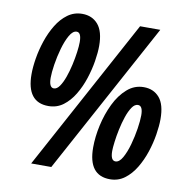

<svg xmlns="http://www.w3.org/2000/svg" viewBox="-81 -803 867 890"><g transform="rotate(10 352.0 -357.5)"><path d="M153.8 -275.9Q51.8 -275.9 51.8 -408.2Q51.8 -441.4 58.6 -482.9Q65.4 -524.4 79.6 -566.7Q93.8 -608.9 115.5 -644.5Q137.2 -680.2 167.2 -702.1Q197.3 -724.1 235.8 -724.1Q282.2 -724.1 310.1 -691.7Q337.9 -659.2 337.9 -590.8Q337.9 -560.1 331.3 -519Q324.7 -478 310.8 -435.5Q296.9 -393.1 275.1 -356.9Q253.4 -320.8 223.4 -298.3Q193.4 -275.9 153.8 -275.9ZM122.1 0 508.8 -713.9H604L216.8 0ZM165 -360.8Q179.2 -360.8 191.7 -378.7Q204.1 -396.5 214.1 -424.6Q224.1 -452.6 231.2 -484.4Q238.3 -516.1 242.2 -545.2Q246.1 -574.2 246.1 -592.8Q246.1 -638.2 224.1 -638.2Q206.1 -638.2 190.9 -611.8Q175.8 -585.4 164.8 -546.6Q153.8 -507.8 147.9 -469.5Q142.1 -431.2 142.1 -407.2Q142.1 -360.8 165 -360.8ZM494.1 8.8Q392.1 8.8 392.1 -123Q392.1 -173.3 404.3 -228.3Q416.5 -283.2 439.7 -331.1Q462.9 -378.9 497.1 -408.9Q531.2 -439 575.2 -439Q621.6 -439 649.2 -407Q676.8 -375 676.8 -306.2Q676.8 -274.4 670.2 -233.2Q663.6 -191.9 649.7 -149.7Q635.7 -107.4 614 -71.5Q592.3 -35.6 562.5 -13.4Q532.7 8.8 494.1 8.8ZM504.9 -77.1Q522.9 -77.1 537.8 -103.5Q552.7 -129.9 563.5 -168.5Q574.2 -207 580.1 -245.4Q585.9 -283.7 585.9 -308.1Q585.9 -353 563 -353Q547.4 -353 534.7 -334.2Q522 -315.4 512.2 -286.4Q502.4 -257.3 495.6 -225.1Q488.8 -192.9 485.4 -165Q481.9 -137.2 481.9 -122.1Q481.9 -77.1 504.9 -77.1Z"/></g></svg>

Font: Open Sans Condensed
Style: Bold Italic
Weight: 700
Width: 3
Italic angle: -12°
Designer: Monotype Design Team
Foundry: Monotype Imaging Inc.
Version: Version 3.003; ttfautohint (v1.8.4)